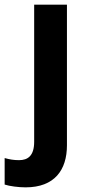

<svg xmlns="http://www.w3.org/2000/svg" viewBox="-75 -566 380 826"><path d="M35 240C160 240 213 165 213 59V-546H72V44C72 104 45 123 7 123C-16 123 -33 120 -55 114V228C-34 235 5 240 35 240Z"/></svg>

Font: Noto Sans Malayalam SemiCondensed
Style: Bold
Weight: 700
Width: 4
Designer: Jelle Bosma - Monotype Design Team
Foundry: Monotype Imaging Inc.
Version: Version 2.104